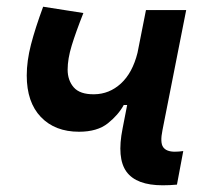

<svg xmlns="http://www.w3.org/2000/svg" viewBox="-20 -548 626 578"><path d="M217.8 -151.4Q145.5 -151.4 103 -195.8Q60.5 -240.2 60.5 -320.8Q60.5 -364.3 73.2 -413.6Q85.9 -462.9 109.9 -527.8L231 -508.8Q208 -450.7 195.8 -410.6Q183.6 -370.6 183.6 -338.4Q183.6 -306.2 202.1 -284.9Q220.7 -263.7 263.2 -264.2Q309.1 -264.6 344 -296.6Q378.9 -328.6 394 -389.2L419.4 -517.6H540.5L469.2 -156.7Q461.4 -118.7 471.2 -105Q481 -91.3 506.3 -91.3Q518.6 -91.3 531.7 -93.3L512.7 7.8Q502.9 8.8 491.5 9.3Q480 9.8 469.7 9.8Q390.6 9.8 360.8 -31Q331.1 -71.8 349.1 -161.6L362.8 -231.9H352.5Q336.4 -202.1 304.7 -176.8Q272.9 -151.4 217.8 -151.4Z"/></svg>

Font: Cascadia Mono NF SemiBold
Style: Italic
Weight: 600
Italic angle: -10°
Monospace: yes
Designer: Aaron Bell
Foundry: Saja Typeworks
Version: Version 2404.023; ttfautohint (v1.8.4)